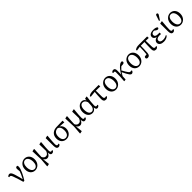

<svg xmlns="http://www.w3.org/2000/svg" viewBox="720 -3278 5980 5980"><g transform="rotate(-45 3710.5 -288.0)"><path d="M220 3 266 0C355 -139 453 -326 453 -433C453 -456 451 -466 448 -476C441 -482 433 -487 414 -487C383 -487 363 -465 363 -421C363 -393 366 -355 377 -266L387 -347C347 -236 315 -164 252 -49L267 -45C254 -127 226 -225 190 -343C159 -444 126 -482 82 -482C56 -482 23 -467 0 -442L11 -412C20 -414 30 -416 43 -416C74 -416 92 -393 112 -335C151 -221 190 -117 220 3Z M739 13C853 13 966 -83 966 -244C966 -398 871 -487 756 -487C641 -487 528 -392 528 -232C528 -71 624 13 739 13ZM752 -32C674 -32 612 -107 612 -250C612 -354 654 -442 742 -442C821 -442 882 -364 882 -221C882 -117 840 -32 752 -32Z M1086 180 1098 190 1177 172 1151 -84 1164 -104C1164 -191 1173 -280 1184 -477L1174 -487L1092 -469L1107 -101L1086 180ZM1267 13C1335 13 1389 -39 1423 -165L1405 -184C1368 -85 1330 -62 1276 -62C1237 -62 1194 -79 1162 -153L1141 -95C1163 -23 1220 13 1267 13ZM1477 13C1516 13 1544 -10 1559 -39L1551 -64C1538 -59 1522 -55 1509 -55C1476 -55 1466 -72 1464 -135C1462 -205 1471 -278 1487 -477L1477 -487L1395 -469L1402 -125C1404 -38 1418 13 1477 13Z M1765 13C1800 13 1828 -10 1844 -39L1836 -64C1822 -59 1806 -55 1792 -55C1761 -55 1746 -71 1744 -135C1743 -204 1751 -278 1767 -477L1757 -487L1674 -469L1676 -125C1677 -29 1704 13 1765 13Z M2118 13C2245 13 2338 -89 2338 -228C2338 -332 2284 -430 2152 -441L2140 -429C2235 -407 2259 -321 2259 -236C2259 -95 2201 -32 2121 -32C2040 -32 1983 -97 1983 -221C1983 -352 2047 -421 2159 -426L2168 -425L2432 -405L2429 -482L2163 -476C2015 -473 1899 -392 1899 -222C1899 -80 1985 13 2118 13Z M2532 180 2544 190 2623 172 2597 -84 2610 -104C2610 -191 2619 -280 2630 -477L2620 -487L2538 -469L2553 -101L2532 180ZM2713 13C2781 13 2835 -39 2869 -165L2851 -184C2814 -85 2776 -62 2722 -62C2683 -62 2640 -79 2608 -153L2587 -95C2609 -23 2666 13 2713 13ZM2923 13C2962 13 2990 -10 3005 -39L2997 -64C2984 -59 2968 -55 2955 -55C2922 -55 2912 -72 2910 -135C2908 -205 2917 -278 2933 -477L2923 -487L2841 -469L2848 -125C2850 -38 2864 13 2923 13Z M3257 13C3335 13 3397 -32 3420 -137L3400 -138C3406 -17 3434 13 3476 13C3510 13 3540 -9 3556 -39L3548 -64C3534 -59 3518 -55 3505 -55C3474 -55 3461 -71 3461 -126C3461 -203 3476 -350 3497 -476L3482 -486L3408 -468L3401 -374L3394 -196C3389 -96 3335 -34 3274 -34C3195 -34 3144 -107 3144 -250C3144 -373 3195 -442 3267 -442C3326 -442 3386 -400 3407 -290L3430 -320C3405 -445 3346 -487 3268 -487C3165 -487 3060 -392 3060 -232C3060 -71 3147 13 3257 13Z M3578 -387 3798 -410 4015 -405 4011 -474H3781C3678 -474 3624 -464 3571 -422L3578 -387ZM3853 13C3891 13 3916 -4 3940 -39L3932 -64C3918 -59 3901 -55 3888 -55C3849 -55 3828 -72 3827 -139L3823 -442H3775C3766 -333 3754 -202 3754 -110C3754 -27 3784 13 3853 13Z M4294 13C4408 13 4521 -83 4521 -244C4521 -398 4426 -487 4311 -487C4196 -487 4083 -392 4083 -232C4083 -71 4179 13 4294 13ZM4307 -32C4229 -32 4167 -107 4167 -250C4167 -354 4209 -442 4297 -442C4376 -442 4437 -364 4437 -221C4437 -117 4395 -32 4307 -32Z M4664 10 4726 0C4730 -59 4732 -116 4735 -174L4740 -365C4742 -442 4724 -485 4661 -485C4629 -485 4604 -469 4585 -445L4596 -415C4608 -417 4622 -419 4635 -419C4664 -419 4672 -401 4672 -372L4669 -178L4655 0L4664 10ZM4716 -107C4752 -177 4781 -216 4814 -274C4868 -336 4923 -391 4993 -438L4894 -387L4982 -390C5031 -392 5060 -410 5060 -445C5060 -471 5043 -483 5021 -488C4987 -484 4959 -471 4920 -440C4849 -383 4756 -265 4710 -143L4716 -107ZM4988 13C5017 13 5047 -8 5063 -47L5055 -72C5045 -68 5026 -65 5005 -65C4970 -65 4941 -92 4826 -303L4792 -264C4908 -21 4945 13 4988 13Z M5320 13C5434 13 5547 -83 5547 -244C5547 -398 5452 -487 5337 -487C5222 -487 5109 -392 5109 -232C5109 -71 5205 13 5320 13ZM5333 -32C5255 -32 5193 -107 5193 -250C5193 -354 5235 -442 5323 -442C5402 -442 5463 -364 5463 -221C5463 -117 5421 -32 5333 -32Z M5693 13C5751 13 5786 -20 5793 -105C5802 -213 5802 -328 5803 -442H5760C5756 -310 5752 -180 5737 -48L5771 -94C5729 -93 5688 -88 5655 -81C5642 -71 5634 -60 5634 -36C5634 -5 5658 13 5693 13ZM5614 -387 5775 -410H5996L6151 -405L6147 -474H5796C5694 -474 5657 -461 5607 -422L5614 -387ZM6055 13C6093 13 6118 -4 6142 -39L6134 -64C6120 -59 6103 -55 6090 -55C6051 -55 6031 -72 6029 -139L6020 -442H5968C5962 -332 5956 -202 5956 -110C5956 -27 5986 13 6055 13Z M6404 13C6478 13 6551 -12 6600 -65L6585 -90C6523 -53 6472 -47 6423 -47C6343 -47 6302 -82 6302 -133C6302 -177 6332 -224 6449 -224C6464 -224 6474 -224 6507 -222V-286C6477 -285 6459 -284 6439 -284C6354 -284 6312 -315 6312 -368C6312 -421 6355 -451 6434 -451C6454 -451 6471 -449 6494 -444L6484 -461H6413L6465 -422C6497 -398 6516 -389 6538 -389C6567 -389 6584 -413 6584 -438C6560 -469 6503 -487 6433 -487C6296 -487 6237 -432 6237 -360C6237 -296 6295 -246 6400 -242V-254C6297 -253 6219 -198 6219 -117C6219 -33 6298 13 6404 13Z M6809 13C6844 13 6872 -10 6888 -39L6880 -64C6866 -59 6850 -55 6836 -55C6805 -55 6790 -71 6788 -135C6787 -204 6795 -278 6811 -477L6801 -487L6718 -469L6720 -125C6721 -29 6748 13 6809 13ZM6752 -556 6782 -543 6871 -679C6887 -703 6892 -713 6892 -729C6892 -751 6876 -766 6852 -766C6835 -766 6819 -756 6809 -727L6752 -556Z M7154 13C7268 13 7381 -83 7381 -244C7381 -398 7286 -487 7171 -487C7056 -487 6943 -392 6943 -232C6943 -71 7039 13 7154 13ZM7167 -32C7089 -32 7027 -107 7027 -250C7027 -354 7069 -442 7157 -442C7236 -442 7297 -364 7297 -221C7297 -117 7255 -32 7167 -32Z"/></g></svg>

Font: Source Serif Variable
Style: Regular
Weight: 389
Designer: Frank Grießhammer
Foundry: Adobe Systems Incorporated
Version: Version 3.001;hotconv 1.0.111;makeotfexe 2.5.65597